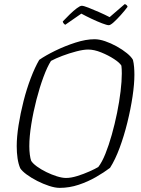

<svg xmlns="http://www.w3.org/2000/svg" viewBox="-20 -910 685 930"><path d="M269 0Q247 0 218 -9.5Q189 -19 160.5 -33.5Q132 -48 109.5 -64.5Q87 -81 78 -95Q69 -116 65 -143.5Q61 -171 61 -202Q61 -247 70 -304Q79 -361 94 -420Q109 -479 129 -531.5Q149 -584 170 -620Q200 -641 247 -664Q294 -687 345 -703.5Q396 -720 438 -720Q461 -720 489 -710.5Q517 -701 545 -685.5Q573 -670 594.5 -652.5Q616 -635 624 -620Q628 -604 629.5 -585Q631 -566 631 -548Q631 -503 622 -442.5Q613 -382 597 -317Q581 -252 559.5 -194Q538 -136 513 -97Q484 -75 445 -52.5Q406 -30 361 -15Q316 0 269 0ZM300 -48Q324 -48 354.5 -57.5Q385 -67 413 -79.5Q441 -92 456 -101Q474 -124 490.5 -165Q507 -206 521.5 -257.5Q536 -309 547 -363Q558 -417 564 -467Q570 -517 570 -554Q570 -565 569.5 -574.5Q569 -584 568 -592Q560 -606 532.5 -624Q505 -642 470.5 -656Q436 -670 407 -670Q384 -670 349.5 -661Q315 -652 282 -639.5Q249 -627 227 -615Q209 -587 190.5 -537Q172 -487 156.5 -427Q141 -367 131.5 -307.5Q122 -248 122 -202Q122 -180 124.5 -161Q127 -142 131 -131Q139 -118 159 -103.5Q179 -89 204.5 -76.5Q230 -64 255.5 -56Q281 -48 300 -48ZM507 -788Q498 -788 474.5 -797Q451 -806 423.5 -819Q396 -832 374 -844L296 -790Q286 -796 284 -806Q300 -823 318 -840.5Q336 -858 352 -870Q368 -882 376 -882Q385 -882 408 -873Q431 -864 459.5 -851.5Q488 -839 511 -827L584 -890Q590 -889 593.5 -885Q597 -881 598 -877Q583 -857 564.5 -836.5Q546 -816 530.5 -802Q515 -788 507 -788Z"/></svg>

Font: Texturina 72pt 72pt Thin
Style: Italic
Weight: 100
Italic angle: -11°
Designer: Guillermo Torres Carreño
Foundry: Omnibus-Type
Version: Version 1.002; ttfautohint (v1.8.3)